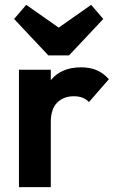

<svg xmlns="http://www.w3.org/2000/svg" viewBox="-20 -770 474 790"><path d="M58 0V-483H189V0ZM189 -267 138 -301Q147 -390 190 -441.5Q233 -493 314 -493Q349 -493 377 -481.5Q405 -470 428 -444L346 -350Q335 -362 319.5 -368Q304 -374 284 -374Q242 -374 215.5 -348Q189 -322 189 -267ZM355 -750 405 -692 264 -542H179L38 -692L88 -750L269 -623H174Z"/></svg>

Font: Outfit SemiBold
Style: Regular
Weight: 600
Designer: Rodrigo Fuenzalida
Foundry: fragTYPE
Version: Version 1.100;gftools[0.9.27]